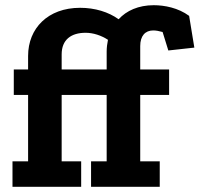

<svg xmlns="http://www.w3.org/2000/svg" viewBox="-20 -718 767 738"><path d="M390 -98H330V0H594V-98H519V-353H630V-451H519V-541C519 -580 538 -601 569 -601C579 -601 591 -599 605 -595L627 -524L727 -535L707 -657C665 -688 612 -698 571 -698C512 -698 466 -677 436 -644C397 -672 345 -688 288 -688C164 -688 88 -609 88 -503V-451H33V-353H88V-98H28V0H292V-98H217V-353H390ZM217 -509C217 -566 254 -592 309 -592C338 -592 369 -582 395 -565C392 -550 390 -535 390 -520V-451H217Z"/></svg>

Font: Zilla Slab Bold
Style: Regular
Weight: 700
Designer: Typotheque.com
Foundry: Typotheque type foundry
Version: Version 1.3; 2018